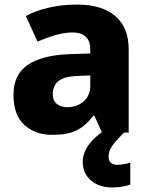

<svg xmlns="http://www.w3.org/2000/svg" viewBox="-20 -580 653 840"><path d="M318 -560Q425 -560 484 -510Q543 -460 543 -364V0H426L393 -74H389Q354 -29 315 -9.5Q276 10 208 10Q135 10 87 -33Q39 -76 39 -166Q39 -253 100.5 -295.5Q162 -338 281 -343L375 -346V-362Q375 -402 354.5 -420Q334 -438 298 -438Q262 -438 223 -426.5Q184 -415 144 -398L93 -510Q138 -534 195 -547Q252 -560 318 -560ZM324 -248Q261 -246 236 -225.5Q211 -205 211 -170Q211 -139 229 -125Q247 -111 275 -111Q317 -111 346 -136.5Q375 -162 375 -206V-250ZM455 105Q455 124 465.5 132.5Q476 141 493 141Q508 141 524 138Q540 135 550 131V228Q534 233 514.5 236.5Q495 240 470 240Q413 240 377.5 209Q342 178 342 128Q342 49 454 -21L523 0Q490 32 472.5 56Q455 80 455 105Z"/></svg>

Font: Noto Sans Myanmar ExtraBold
Style: Regular
Weight: 800
Designer: Monotype Design Team
Foundry: Monotype Imaging Inc.
Version: Version 2.107; ttfautohint (v1.8.4.7-5d5b)